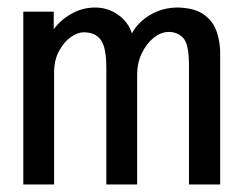

<svg xmlns="http://www.w3.org/2000/svg" viewBox="-20 -491 640 511"><path d="M42 0V-460H123V-413Q141 -438 170.5 -454.5Q200 -471 233 -471Q267 -471 294.5 -451.5Q322 -432 331 -402Q347 -432 380 -451.5Q413 -471 453 -471Q498 -470 523 -452Q548 -434 557.5 -404.5Q567 -375 566 -342V0H483V-316Q483 -373 468 -389.5Q453 -406 429 -406Q408 -406 388.5 -390Q369 -374 357 -348.5Q345 -323 345 -294V0H263V-311Q263 -364 248.5 -384.5Q234 -405 203 -405Q186 -405 168 -392Q150 -379 137 -355Q124 -331 124 -298V0Z"/></svg>

Font: Inconsolata Expanded Medium
Style: Regular
Weight: 500
Width: 7
Monospace: yes
Designer: Raph Levien, Cyreal, Brenton Simpson
Foundry: Raph Levien, Cyreal, Google
Version: Version 3.001; ttfautohint (v1.8.2.53-6de2)